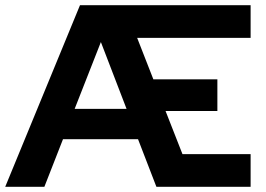

<svg xmlns="http://www.w3.org/2000/svg" viewBox="-24 -720 1026 740"><path d="M-3.9 0 284.3 -700H941.9V-574.1H504.6L567.1 -414.2H813.8V-292.1H614.1L679.3 -125.9H941.9V0H578.8L508 -183.5H218.8L147 0ZM263.7 -300.3H463.8L364.8 -557.9Z"/></svg>

Font: Red Hat Display VF
Style: Regular
Weight: 300
Designer: Pentagram, MCKL
Foundry: Pentagram, MCKL
Version: Version 1.023